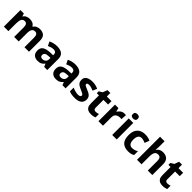

<svg xmlns="http://www.w3.org/2000/svg" viewBox="503 -2615 4480 4480"><g transform="rotate(45 2742.5 -375.0)"><path d="M719 -556Q812 -556 859.5 -508.5Q907 -461 907 -356V0H758V-319Q758 -437 676 -437Q617 -437 592 -395Q567 -353 567 -274V0H418V-319Q418 -437 336 -437Q274 -437 250.5 -390.5Q227 -344 227 -257V0H78V-546H192L212 -476H220Q245 -518 288.5 -537Q332 -556 379 -556Q439 -556 480.5 -536.5Q522 -517 545 -476H558Q583 -518 627.5 -537Q672 -556 719 -556Z M1284 -557Q1394 -557 1452.5 -509.5Q1511 -462 1511 -364V0H1407L1378 -74H1374Q1339 -30 1300 -10Q1261 10 1193 10Q1120 10 1072 -32Q1024 -74 1024 -163Q1024 -250 1085 -291Q1146 -332 1268 -337L1363 -340V-364Q1363 -407 1340.5 -427Q1318 -447 1278 -447Q1238 -447 1200 -435.5Q1162 -424 1124 -407L1075 -508Q1118 -530 1172 -543.5Q1226 -557 1284 -557ZM1363 -253 1305 -251Q1233 -249 1205 -225Q1177 -201 1177 -162Q1177 -128 1197 -113.5Q1217 -99 1249 -99Q1297 -99 1330 -127.5Q1363 -156 1363 -208Z M1888 -557Q1998 -557 2056.5 -509.5Q2115 -462 2115 -364V0H2011L1982 -74H1978Q1943 -30 1904 -10Q1865 10 1797 10Q1724 10 1676 -32Q1628 -74 1628 -163Q1628 -250 1689 -291Q1750 -332 1872 -337L1967 -340V-364Q1967 -407 1944.5 -427Q1922 -447 1882 -447Q1842 -447 1804 -435.5Q1766 -424 1728 -407L1679 -508Q1722 -530 1776 -543.5Q1830 -557 1888 -557ZM1967 -253 1909 -251Q1837 -249 1809 -225Q1781 -201 1781 -162Q1781 -128 1801 -113.5Q1821 -99 1853 -99Q1901 -99 1934 -127.5Q1967 -156 1967 -208Z M2649 -162Q2649 -79 2590.5 -34.5Q2532 10 2416 10Q2359 10 2318 2.5Q2277 -5 2236 -22V-145Q2280 -125 2331 -112Q2382 -99 2421 -99Q2464 -99 2483 -112Q2502 -125 2502 -146Q2502 -160 2494.5 -171Q2487 -182 2462 -196Q2437 -210 2384 -232Q2332 -254 2299.5 -275.5Q2267 -297 2251 -327.5Q2235 -358 2235 -404Q2235 -480 2294 -518Q2353 -556 2451 -556Q2502 -556 2548 -546Q2594 -536 2643 -513L2598 -406Q2558 -423 2522 -434.5Q2486 -446 2449 -446Q2383 -446 2383 -410Q2383 -397 2391.5 -386.5Q2400 -376 2424.5 -364Q2449 -352 2497 -332Q2544 -313 2578 -292.5Q2612 -272 2630.5 -241Q2649 -210 2649 -162Z M2995 -109Q3020 -109 3043 -113.5Q3066 -118 3089 -126V-15Q3065 -4 3029.5 3Q2994 10 2952 10Q2903 10 2864.5 -6Q2826 -22 2803.5 -61Q2781 -100 2781 -171V-434H2710V-497L2792 -547L2835 -662H2930V-546H3083V-434H2930V-171Q2930 -140 2948 -124.5Q2966 -109 2995 -109Z M3504 -556Q3515 -556 3530 -555Q3545 -554 3554 -552L3543 -412Q3535 -414 3522 -415.5Q3509 -417 3499 -417Q3461 -417 3426 -403.5Q3391 -390 3369.5 -360Q3348 -330 3348 -278V0H3199V-546H3312L3334 -454H3341Q3365 -496 3407 -526Q3449 -556 3504 -556Z M3728 -760Q3761 -760 3785 -744.5Q3809 -729 3809 -687Q3809 -646 3785 -630Q3761 -614 3728 -614Q3694 -614 3670.5 -630Q3647 -646 3647 -687Q3647 -729 3670.5 -744.5Q3694 -760 3728 -760ZM3802 -546V0H3653V-546Z M4180 10Q4058 10 3991.5 -57Q3925 -124 3925 -270Q3925 -370 3959 -433Q3993 -496 4053.5 -526Q4114 -556 4193 -556Q4249 -556 4290.5 -545Q4332 -534 4363 -519L4319 -404Q4284 -418 4253.5 -427Q4223 -436 4193 -436Q4077 -436 4077 -271Q4077 -189 4107.5 -150Q4138 -111 4193 -111Q4240 -111 4276 -123.5Q4312 -136 4346 -158V-31Q4312 -9 4274.5 0.5Q4237 10 4180 10Z M4621 -760V-605Q4621 -564 4618.5 -527.5Q4616 -491 4614 -476H4622Q4648 -518 4689 -537Q4730 -556 4780 -556Q4868 -556 4922 -508.5Q4976 -461 4976 -356V0H4827V-319Q4827 -437 4739 -437Q4672 -437 4646.5 -390.5Q4621 -344 4621 -257V0H4472V-760Z M5359 -109Q5384 -109 5407 -113.5Q5430 -118 5453 -126V-15Q5429 -4 5393.5 3Q5358 10 5316 10Q5267 10 5228.5 -6Q5190 -22 5167.5 -61Q5145 -100 5145 -171V-434H5074V-497L5156 -547L5199 -662H5294V-546H5447V-434H5294V-171Q5294 -140 5312 -124.5Q5330 -109 5359 -109Z"/></g></svg>

Font: Noto Sans
Style: Bold
Weight: 700
Designer: Monotype Design Team
Foundry: Monotype Imaging Inc.
Version: Version 2.000;GOOG;noto-source:20170915:90ef993387c0; ttfaut